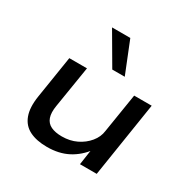

<svg xmlns="http://www.w3.org/2000/svg" viewBox="-172 -924 1077 1092"><g transform="rotate(30 367.0 -378.0)"><path d="M276 9Q207 9 161 -14Q115 -37 96.5 -87Q78 -137 90 -214L134 -492H250L206 -220Q198 -172 208.5 -142Q219 -112 247.5 -98.5Q276 -85 319 -85Q372 -85 414.5 -105.5Q457 -126 485.5 -160.5Q514 -195 519 -236L560 -492H675L598 0H488L504 -109H513Q471 -52 412.5 -21.5Q354 9 276 9ZM378 -558 257 -765H377L460 -558Z"/></g></svg>

Font: Nunito Sans 10pt Expanded SemiBold
Style: Italic
Weight: 600
Width: 7
Italic angle: -9°
Designer: Vernon Adams
Foundry: Vernon Adams
Version: Version 3.101;gftools[0.9.27]